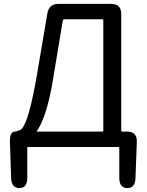

<svg xmlns="http://www.w3.org/2000/svg" viewBox="-20 -754 752 985"><path d="M80 211Q39 211 37 160L31 -26Q29 -79 58 -79Q63 -79 83 -87Q119 -101 160 -317Q165 -342 169 -367L223 -685Q231 -734 280 -734H550Q602 -734 602 -682V-84Q602 -79 607 -79H631Q684 -79 682 -26L675 160Q673 212 632 211Q592 210 592 158V5Q592 0 587 0H125Q120 0 120 5V158Q120 210 80 211ZM170 -83Q167 -79 172 -79H505Q510 -79 510 -84V-650Q510 -655 505 -655H310Q303 -655 302 -648L253 -353Q249 -327 244 -301Q214 -147 170 -83Z"/></svg>

Font: Resource Han Rounded HK
Style: Regular
Weight: 400
Designer: Cyano Hao (round all glyphs); Ryoko NISHIZUKA  (kana, bopomofo & ideographs); Paul D. Hunt (Latin, Greek & Cyrillic); Sa
Foundry: Cyano Hao
Version: 0.990